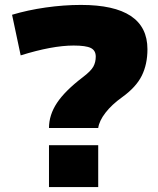

<svg xmlns="http://www.w3.org/2000/svg" viewBox="-20 -760 643 780"><path d="M316 -446Q349 -471 359 -489Q369 -507 369 -530Q369 -555 349 -565Q329 -575 279 -575Q192 -575 64 -535L29 -700Q92 -719 165.5 -729.5Q239 -740 309 -740Q579 -740 579 -560Q579 -499 556 -452.5Q533 -406 476 -365Q434 -335 408.5 -302Q383 -269 379 -240H179Q179 -293 211.5 -342Q244 -391 316 -446ZM179 -170H379V0H179Z"/></svg>

Font: Enso Black
Style: Regular
Weight: 900
Designer: Coji Morishita
Foundry: UNDERFOREST DESIGN
Version: Version 1.000